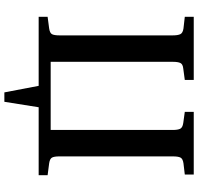

<svg xmlns="http://www.w3.org/2000/svg" viewBox="-34 -716 907 879"><g transform="rotate(90 419.5 -276.5)"><path d="M403 157 373 0H57V-41L110 -48Q131 -51 136.5 -61Q142 -71 142 -97V-613Q142 -637 136.5 -648.5Q131 -660 110 -663L57 -669V-710H346V-669L294 -662Q274 -660 268.5 -649Q263 -638 263 -614V-55H575V-613Q575 -637 569.5 -648Q564 -659 543 -662L492 -669V-710H779V-669L728 -663Q707 -660 701.5 -649.5Q696 -639 696 -614V-95Q696 -71 701.5 -61Q707 -51 728 -48L782 -41V0H471L446 157Z"/></g></svg>

Font: Literata 36pt Medium
Style: Regular
Weight: 500
Designer: Latin by Veronika Burian and Jose Scaglione. Greek by Irene Vlachou. Cyrillic by Vera Evstafieva.
Foundry: TypeTogether
Version: Version 3.002